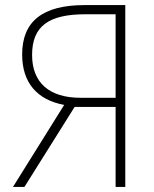

<svg xmlns="http://www.w3.org/2000/svg" viewBox="-20 -734 603 754"><path d="M31 0H76L273 -314H434V0H472V-714H312C147 -714 67 -650 67 -520C67 -411 124 -342 232 -322ZM296 -350C174 -350 106 -409 106 -518C106 -632 172 -678 316 -678H434V-350Z"/></svg>

Font: Noto Sans Mono SemiCondensed ExtraLight
Style: Regular
Weight: 200
Width: 4
Designer: Monotype Design Team
Foundry: Monotype Imaging Inc.
Version: Version 2.014